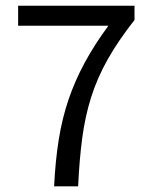

<svg xmlns="http://www.w3.org/2000/svg" viewBox="-20 -658 537 678"><path d="M171.1 0Q175.4 -90.2 187.5 -165.5Q199.6 -240.8 222.4 -307.6Q245.3 -374.4 279.8 -437.9Q314.2 -501.3 362.8 -567.1H44V-637.8H455V-587.4Q397.8 -514.8 360.4 -448.5Q323.1 -382.2 301.7 -314.3Q280.4 -246.3 270.3 -170Q260.2 -93.6 255.9 0Z"/></svg>

Font: Source Sans 3
Style: Regular
Weight: 200
Designer: Paul D. Hunt
Foundry: Adobe
Version: Version 3.046;hotconv 1.0.118;makeotfexe 2.5.65603